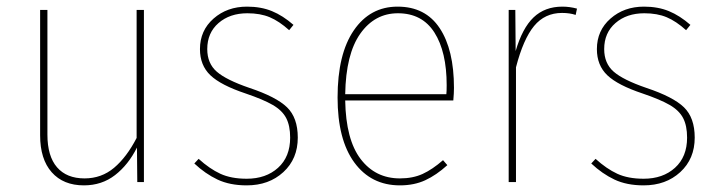

<svg xmlns="http://www.w3.org/2000/svg" viewBox="-20 -549 2170 579"><path d="M414 0H394L393 -104Q367 -52 327 -21Q287 10 233 10Q171 10 136 -29.5Q101 -69 101 -141V-519H123V-143Q123 -78 152 -44.5Q181 -11 235 -11Q286 -11 324 -43Q362 -75 392 -133V-519H414Z M865 -474 852 -458Q822 -485 793.5 -497Q765 -509 726 -509Q673 -509 639 -479.5Q605 -450 605 -401Q605 -358 633.5 -333Q662 -308 732 -284Q813 -257 845.5 -225.5Q878 -194 878 -134Q878 -70 834.5 -30Q791 10 724 10Q673 10 636 -7.5Q599 -25 566 -56L579 -70Q612 -40 644.5 -25Q677 -10 724 -10Q782 -10 818.5 -43Q855 -76 855 -134Q855 -170 843 -193Q831 -216 802.5 -232.5Q774 -249 721 -267Q646 -292 614.5 -322Q583 -352 583 -401Q583 -457 624 -493Q665 -529 725 -529Q767 -529 800 -515.5Q833 -502 865 -474Z M1347 -246H1021Q1023 -128 1067.5 -69.5Q1112 -11 1186 -11Q1225 -11 1254.5 -24.5Q1284 -38 1316 -66L1329 -51Q1296 -21 1262.5 -5.5Q1229 10 1186 10Q1099 10 1048.5 -59Q998 -128 998 -255Q998 -386 1047 -457.5Q1096 -529 1179 -529Q1263 -529 1306 -464Q1349 -399 1349 -284Q1349 -268 1347 -246ZM1327 -292Q1327 -393 1290 -451Q1253 -509 1180 -509Q1110 -509 1066.5 -447.5Q1023 -386 1021 -265H1326Q1327 -273 1327 -292Z M1720 -523 1716 -504Q1698 -510 1675 -510Q1623 -510 1590.5 -470.5Q1558 -431 1536 -346V0H1514V-519H1534L1535 -395Q1555 -464 1589 -496.5Q1623 -529 1676 -529Q1698 -529 1720 -523Z M2062 -474 2049 -458Q2019 -485 1990.5 -497Q1962 -509 1923 -509Q1870 -509 1836 -479.5Q1802 -450 1802 -401Q1802 -358 1830.5 -333Q1859 -308 1929 -284Q2010 -257 2042.5 -225.5Q2075 -194 2075 -134Q2075 -70 2031.5 -30Q1988 10 1921 10Q1870 10 1833 -7.5Q1796 -25 1763 -56L1776 -70Q1809 -40 1841.5 -25Q1874 -10 1921 -10Q1979 -10 2015.5 -43Q2052 -76 2052 -134Q2052 -170 2040 -193Q2028 -216 1999.5 -232.5Q1971 -249 1918 -267Q1843 -292 1811.5 -322Q1780 -352 1780 -401Q1780 -457 1821 -493Q1862 -529 1922 -529Q1964 -529 1997 -515.5Q2030 -502 2062 -474Z"/></svg>

Font: Fira Sans Condensed Thin
Style: Regular
Weight: 250
Width: 3
Designer: Carrois Corporate & Edenspiekermann AG
Foundry: Carrois Corporate GbR & Edenspiekermann AG
Version: Version 4.203